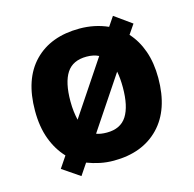

<svg xmlns="http://www.w3.org/2000/svg" viewBox="-93 -665 804 796"><g transform="rotate(-15 309.5 -267.0)"><path d="M574 -274Q574 -138 502.5 -64Q431 10 308 10Q277 10 248.5 4Q220 -2 194 -12L161 37L86 -14L119 -63Q84 -100 64.5 -152.5Q45 -205 45 -274Q45 -410 116 -483Q187 -556 311 -556Q376 -556 432 -531L459 -571L533 -518L505 -477Q538 -441 556 -390Q574 -339 574 -274ZM197 -274Q197 -250 199.5 -230Q202 -210 206 -193L361 -425Q339 -436 309 -436Q250 -436 223.5 -395.5Q197 -355 197 -274ZM422 -274Q422 -313 416 -343L265 -117Q283 -110 310 -110Q369 -110 395.5 -151.5Q422 -193 422 -274Z"/></g></svg>

Font: Noto Sans Tangsa
Style: Regular
Weight: 400
Designer: David Williams
Foundry: Google LLC
Version: Version 1.504